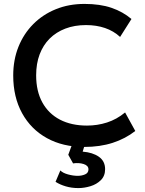

<svg xmlns="http://www.w3.org/2000/svg" viewBox="-20 -735 738 980"><path d="M410 15Q301 15 219.5 -30Q138 -75 92.8 -157.2Q47.5 -239.5 47.5 -349.5Q47.5 -429.5 74.2 -496.2Q101 -563 149.8 -612Q198.5 -661 265 -688Q331.5 -715 411 -715Q491 -715 549.2 -695Q607.5 -675 651 -638L593 -546.5Q560 -577 516 -592Q472 -607 419 -607Q360.5 -607 313.5 -589Q266.5 -571 233.2 -537.8Q200 -504.5 182.2 -457.2Q164.5 -410 164.5 -350.5Q164.5 -269.5 196.2 -212Q228 -154.5 286.2 -124.2Q344.5 -94 424 -94Q477 -94 526.2 -109.8Q575.5 -125.5 618.5 -161L670.5 -66.5Q620 -27 555.2 -6Q490.5 15 410 15ZM380 225Q345.5 225 315.8 216.2Q286 207.5 263.5 193L288 135Q300.5 148 327 155.2Q353.5 162.5 376.5 162.5Q397.5 162.5 414.5 155Q431.5 147.5 431.5 129.5Q431.5 110 406.8 102.2Q382 94.5 353 99L328.5 55L356 -20H420L402 39Q453 43 484.8 65.2Q516.5 87.5 516.5 128.5Q516.5 163 494.8 184.5Q473 206 441.5 215.5Q410 225 380 225Z"/></svg>

Font: Geologica Cursive
Style: Regular
Weight: 400
Designer: Sindre Bremnes, Frode Helland
Foundry: Monokrom Skriftforlag AS
Version: Version 1.010;gftools[0.9.28]